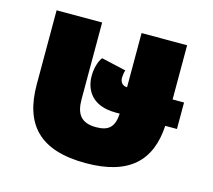

<svg xmlns="http://www.w3.org/2000/svg" viewBox="-82 -616 808 729"><g transform="rotate(15 321.5 -251.0)"><path d="M311 15C482 15 559 -61 567 -200H613V-304H568V-517H389V-304C371 -304 361 -317 361 -334C361 -342 363 -356 366 -364L269 -386C255 -368 248 -337 248 -311C248 -258 277 -200 372 -200H388C385 -147 364 -127 314 -127C254 -127 234 -159 234 -215V-517H55V-226C55 -70 129 15 311 15Z"/></g></svg>

Font: Noto Sans Thai UI SemCond Blk
Style: Regular
Weight: 900
Width: 4
Designer: Monotype Design Team
Foundry: Monotype Imaging Inc.
Version: Version 2.000